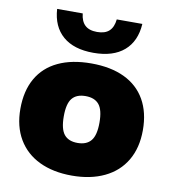

<svg xmlns="http://www.w3.org/2000/svg" viewBox="-88 -874 858 961"><g transform="rotate(10 341.0 -393.5)"><path d="M30 -274Q30 -365 66.5 -429Q103 -493 172.8 -526Q242.5 -559 341 -559Q440 -559 509.8 -525.8Q579.5 -492.5 616 -428.5Q652.5 -364.5 652.5 -274.5Q652.5 -184.5 614.5 -120.2Q576.5 -56 506.2 -22.5Q436 11 341 11Q246 11 176 -22.5Q106 -56 68 -120.2Q30 -184.5 30 -274ZM432 -274Q432 -338.5 409.5 -365.8Q387 -393 341 -393Q295 -393 272.8 -366Q250.5 -339 250.5 -274.5Q250.5 -210 272.8 -182.5Q295 -155 341 -155Q387 -155 409.5 -182.5Q432 -210 432 -274ZM124.5 -798H254.5Q258.5 -758.5 279.5 -738.8Q300.5 -719 341 -719Q381.5 -719 402.5 -738.8Q423.5 -758.5 427.5 -798H557.5Q552 -709 496.5 -661Q441 -613 341 -613Q241 -613 185.5 -661Q130 -709 124.5 -798Z"/></g></svg>

Font: Encode Sans Semi Expanded Black
Style: Regular
Weight: 900
Width: 6
Designer: Multiple Designers
Foundry: Impallari Type
Version: Version 2.000